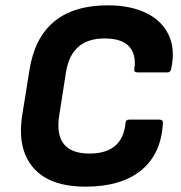

<svg xmlns="http://www.w3.org/2000/svg" viewBox="-20 -687 676 719"><path d="M301 12Q166 12 105 -58.5Q44 -129 63 -254L90 -423Q128 -667 384 -667Q469 -667 528 -638Q587 -609 612 -555.5Q637 -502 621 -429Q618 -416 608 -416H494Q481 -416 483 -429Q491 -483 463.5 -513Q436 -543 371 -543Q247 -543 227 -416L202 -256Q179 -112 315 -112Q439 -112 450 -226Q451 -239 463 -239H577Q591 -239 590 -226Q584 -111 509 -49.5Q434 12 301 12Z"/></svg>

Font: Sofia Sans ExtraBold
Style: Italic
Weight: 800
Italic angle: -9°
Designer: Botio Nikoltchev, Ani Petrova
Foundry: lettersoup
Version: Version 4.100; ttfautohint (v1.8.4.7-5d5b)